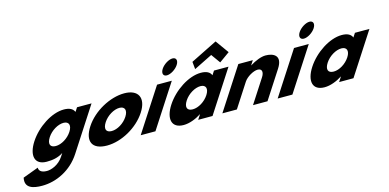

<svg xmlns="http://www.w3.org/2000/svg" viewBox="-143 -1415 4585 2264"><g transform="rotate(-15 2149.5 -282.5)"><path d="M-44.6 126C-71.6 251 35.9 275 142.9 275C317.9 275 502.5 186 613.9 14L955.3 -513H778.3L748.5 -467H745.5C728.7 -506 688 -528 620 -528C470 -528 286 -406 188.8 -256C91.7 -106 118.3 15 268.3 15C338.3 15 404.8 5 470 -37L445.3 1C386.4 92 291.6 121 242.6 121C165.6 121 145.3 86 146.4 55ZM376.8 -256C422.8 -327 508.2 -377 575.2 -377C641.2 -377 661.8 -327 615.8 -256C570.5 -186 488.1 -136 419.1 -136C347.1 -136 331.5 -186 376.8 -256Z M871.8 -256C769.5 -98 820.3 15 1005.3 15C1182.3 15 1384.5 -98 1486.8 -256C1590.5 -416 1527 -528 1357 -528C1184 -528 975.5 -416 871.8 -256ZM1059.8 -256C1105.8 -327 1191.2 -377 1258.2 -377C1324.2 -377 1344.8 -327 1298.8 -256C1253.5 -186 1171.1 -136 1102.1 -136C1030.1 -136 1014.5 -186 1059.8 -256Z M1418 0H1598L1938.7 -526H1758.7ZM1871.9 -690C1840.8 -642 1853.9 -602 1899.9 -602C1945.9 -602 2010.8 -642 2041.9 -690C2073 -738 2059.9 -778 2013.9 -778C1967.9 -778 1903 -738 1871.9 -690Z M2231.2 -678 2240.2 -587 2465.8 -699 2546.2 -587 2673.2 -678 2557.1 -840ZM1860.8 -256C1958 -406 2142 -528 2292 -528C2361 -528 2403.1 -505 2418.5 -464L2450.3 -513H2627.3L2295 0H2120L2157.6 -58H2155.6C2090.4 -16 2010.3 15 1940.3 15C1790.3 15 1763.7 -106 1860.8 -256ZM2048.8 -256C2003.5 -186 2019.1 -136 2091.1 -136C2160.1 -136 2242.5 -186 2287.8 -256C2333.8 -327 2313.2 -377 2247.2 -377C2180.2 -377 2094.8 -327 2048.8 -256Z M2415 0H2592L2779.8 -290C2812.9 -341 2896.6 -390 2949.6 -390C3006.6 -390 3009.9 -341 2976.8 -290L2789 0H2966L3184.9 -338C3277.6 -481 3177 -528 3083 -528C3027 -528 2957.2 -499 2891.3 -459H2889.3L2924.3 -513H2747.3Z M3090 0H3270L3610.7 -526H3430.7ZM3543.9 -690C3512.8 -642 3525.9 -602 3571.9 -602C3617.9 -602 3682.8 -642 3713.9 -690C3745 -738 3731.9 -778 3685.9 -778C3639.9 -778 3575 -738 3543.9 -690Z M3581.3 -256C3484.2 -106 3510.8 15 3660.8 15C3730.8 15 3810.9 -16 3876.1 -58H3878.1L3840.5 0H4015.5L4347.8 -513H4170.8L4139 -464C4123.6 -505 4081.5 -528 4012.5 -528C3862.5 -528 3678.5 -406 3581.3 -256ZM3769.3 -256C3815.3 -327 3900.7 -377 3967.7 -377C4033.7 -377 4054.3 -327 4008.3 -256C3963 -186 3880.6 -136 3811.6 -136C3739.6 -136 3724 -186 3769.3 -256Z"/></g></svg>

Font: Hussar
Style: BdWodka
Weight: 700
Foundry: Cannot Into Space Fonts
Version: Version 2.00